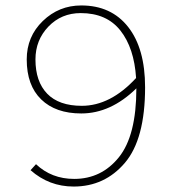

<svg xmlns="http://www.w3.org/2000/svg" viewBox="-20 -672 640 704"><path d="M280 -284Q385 -284 479 -386Q472 -496 421.5 -560Q371 -624 276 -624Q205 -624 157.5 -574.5Q110 -525 110 -454Q110 -373 153 -328.5Q196 -284 280 -284ZM250 12Q160 12 92 -48L112 -70Q169 -16 252 -16Q352 -16 416 -95.5Q480 -175 480 -348Q386 -256 278 -256Q184 -256 131 -307.5Q78 -359 78 -454Q78 -538 137 -595Q196 -652 278 -652Q388 -652 450 -573Q512 -494 512 -352Q512 -162 438 -75Q364 12 250 12Z"/></svg>

Font: TypoPRO Source Code Pro
Style: Regular
Weight: 200
Monospace: yes
Designer: Paul D. Hunt, Teo Tuominen
Foundry: Adobe Systems Incorporated
Version: Version 2.010;PS 1.0;hotconv 1.0.84;makeotf.lib2.5.63406